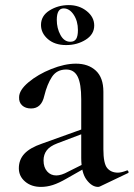

<svg xmlns="http://www.w3.org/2000/svg" viewBox="-20 -727 525 754"><path d="M365 7Q341 7 320 -21Q299 -49 299 -107V-337Q299 -398 285 -426Q271 -454 240 -454Q203 -454 184 -425Q165 -396 154 -351Q143 -301 102 -301Q80 -301 67 -313Q54 -325 55 -345Q55 -373 92 -404Q129 -435 181.5 -456Q234 -477 278 -477Q327 -477 356.5 -449.5Q386 -422 386 -367V-141Q386 -85 401 -67Q416 -49 443 -49Q456 -49 477 -57L479 -58Q483 -58 484.5 -53Q486 -48 482 -47L373 5Q369 7 365 7ZM54 -66Q54 -100 76 -123.5Q98 -147 145 -163L326 -228L329 -211L205 -164Q176 -153 163.5 -136.5Q151 -120 151 -97Q151 -70 165 -54Q179 -38 201 -38Q221 -38 248 -53L336 -97L337 -80L242 -26Q211 -8 187.5 -0.5Q164 7 141 7Q103 7 78.5 -14Q54 -35 54 -66ZM141 -629Q141 -665 174.5 -686Q208 -707 250 -707Q291 -707 320.5 -683.5Q350 -660 350 -627Q350 -592 316.5 -571Q283 -550 240 -550Q195 -550 168 -573.5Q141 -597 141 -629ZM286 -609Q286 -644 269.5 -669Q253 -694 230 -694Q203 -694 203 -649Q203 -616 217.5 -589.5Q232 -563 256 -563Q272 -563 279 -574Q286 -585 286 -609Z"/></svg>

Font: Cormorant Unicase SemiBold
Style: Regular
Weight: 600
Designer: Christian Thalmann (Catharsis Fonts)
Foundry: Catharsis Fonts
Version: Version 4.000